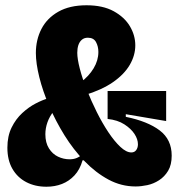

<svg xmlns="http://www.w3.org/2000/svg" viewBox="-20 -694 678 728"><path d="M494 13Q440 13 391.5 -13Q343 -39 300.5 -83Q258 -127 224.5 -181Q191 -235 166.5 -292Q142 -349 129 -401.5Q116 -454 116 -493Q116 -543 137 -584Q158 -625 201 -649.5Q244 -674 308 -674Q370 -674 411 -651.5Q452 -629 472.5 -594.5Q493 -560 493 -522Q493 -484 472 -448Q451 -412 408.5 -382.5Q366 -353 300 -333L286 -382Q317 -405 335 -435Q353 -465 353 -497Q353 -518 344 -534.5Q335 -551 313 -551Q299 -551 290 -543Q281 -535 277 -522.5Q273 -510 273 -494Q273 -471 282.5 -434Q292 -397 309 -354Q326 -311 347 -269Q368 -227 391 -192.5Q414 -158 436.5 -137Q459 -116 478 -116Q490 -116 496.5 -125Q503 -134 503 -147Q503 -166 490 -186Q477 -206 451.5 -222.5Q426 -239 388 -243V-349H610V-235L457 -261V-251Q540 -234 585.5 -199.5Q631 -165 631 -104Q631 -69 617.5 -46.5Q604 -24 583 -10.5Q562 3 538.5 8Q515 13 494 13ZM156 14Q113 14 79.5 -3.5Q46 -21 27 -54Q8 -87 8 -134Q8 -178 24 -210.5Q40 -243 64.5 -265.5Q89 -288 115 -301.5Q141 -315 162 -321L184 -273Q168 -253 160 -230.5Q152 -208 152 -185Q152 -153 165.5 -131.5Q179 -110 200 -100Q221 -90 244 -90Q259 -90 271 -95Q283 -100 294 -110L302 -86H293Q283 -51 262.5 -29Q242 -7 215 3.5Q188 14 156 14Z"/></svg>

Font: Bricolage Grotesque 96pt ExtraBold SemiCondensed
Style: Regular
Weight: 800
Width: 4
Version: Version 1.001;gftools[0.9.33.dev8+g029e19f]